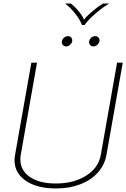

<svg xmlns="http://www.w3.org/2000/svg" viewBox="-20 -1054 713 1084"><path d="M62 -150Q62 -164 65 -179L157 -700H189L97 -179Q95 -170 95 -154Q95 -92 148.5 -55Q202 -18 295 -18Q396 -18 466 -62Q536 -106 549 -179L641 -700H673L581 -179Q571 -123 532.5 -80Q494 -37 433 -13.5Q372 10 297 10Q189 10 125.5 -33.5Q62 -77 62 -150ZM347 -1034H380Q402 -1018 426.5 -987.5Q451 -957 454 -942Q463 -957 498.5 -987.5Q534 -1018 562 -1034H597Q563 -1015 522 -980Q481 -945 457 -913H443Q431 -944 402.5 -979.5Q374 -1015 347 -1034ZM329 -816Q329 -829 339.5 -839.5Q350 -850 364 -850Q374 -850 381 -843Q388 -836 388 -826Q388 -813 377 -802.5Q366 -792 353 -792Q343 -792 336 -799Q329 -806 329 -816ZM483 -816Q483 -829 493.5 -839.5Q504 -850 518 -850Q528 -850 535 -843Q542 -836 542 -826Q542 -813 531 -802.5Q520 -792 507 -792Q497 -792 490 -799Q483 -806 483 -816Z"/></svg>

Font: KoHo ExtraLight
Style: Italic
Weight: 275
Italic angle: -10°
Version: Version 1.000; ttfautohint (v1.6)